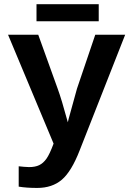

<svg xmlns="http://www.w3.org/2000/svg" viewBox="-20 -695 640 922"><path d="M158.7 207.5Q106.9 207.5 69.8 201.2V103.5L94.7 106L119.6 107.4Q148.9 107.4 168.2 98.1Q187.5 88.9 202.9 67.4Q218.3 45.9 237.3 -5.4L18.6 -528.3H163.6L256.3 -271Q275.9 -217.8 305.7 -107.9L310.1 -126L349.6 -269L437.5 -528.3H581.1L362.3 27.8Q323.2 128.4 276.9 168Q230.5 207.5 158.7 207.5ZM155.3 -674.8H454.1V-592.8H155.3Z"/></svg>

Font: Liberation Mono
Style: Bold
Weight: 700
Monospace: yes
Designer: Steve Matteson
Foundry: Ascender Corporation
Version: Version 2.1.5